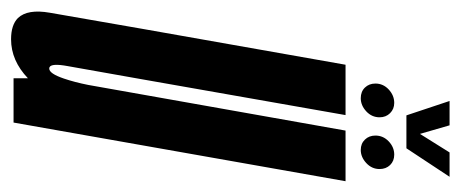

<svg xmlns="http://www.w3.org/2000/svg" viewBox="-290 -566 832 347"><g transform="rotate(90 126.5 -392.0)"><path d="M94 0V-26Q62 4.5 23.5 4.5Q-2.5 4.5 -15 -8Q-31.5 -25.5 -24.5 -65.5Q-12 -136 4.5 -232L69.5 -600H160.5L95.5 -230.5Q78 -131.5 72 -98Q66.5 -68.5 74 -65Q75 -64.5 76.5 -64.5Q85.5 -64.5 94.5 -91Q101 -110 106 -135L188.5 -600H280L174 0ZM130 -627.5Q118 -627.5 110.8 -635Q103.5 -642.5 103.5 -654Q103.5 -668 114.2 -678Q125 -688 138.5 -688Q149.5 -688 157 -680.5Q164.5 -673 164.5 -661.5Q164.5 -647.5 153.8 -637.5Q143 -627.5 130 -627.5ZM223.5 -627.5Q212 -627.5 204.8 -635Q197.5 -642.5 197.5 -654Q197.5 -668 208 -678Q218.5 -688 232 -688Q243.5 -688 250.8 -680.5Q258 -673 258 -661.5Q258 -647.5 247.2 -637.5Q236.5 -627.5 223.5 -627.5ZM161 -710 135 -788H179L194.5 -734.5L228 -788H272L220.5 -710Z"/></g></svg>

Font: Anybody UltraCondensed Medium
Style: Italic
Weight: 500
Width: 1
Italic angle: -10°
Designer: Tyler Finck
Foundry: Etcetera Type Company
Version: Version 1.010; ttfautohint (v1.8.3) -l 8 -r 50 -G 200 -x 14 